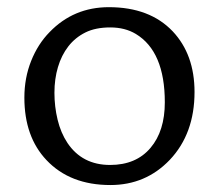

<svg xmlns="http://www.w3.org/2000/svg" viewBox="-20 -515 623 546"><path d="M49.3 -237.3Q49.3 -293.5 68.6 -341.8Q87.9 -390.1 121.1 -423.8Q189.5 -494.6 289.6 -494.6Q405.8 -494.6 471.2 -425.8Q533.2 -359.9 533.2 -253.4Q533.2 -134.8 462.9 -60.5Q394.5 11.2 293.9 11.2Q179.2 11.2 112.3 -59.6Q49.3 -126 49.3 -237.3ZM171.9 -108.4Q213.9 -45.9 293 -45.9Q367.2 -45.9 408.2 -94.7Q448.7 -142.6 448.7 -224.1Q448.7 -368.7 366.2 -418.5Q335.4 -437 293.5 -437Q251.5 -437 222.7 -422.6Q193.8 -408.2 174.3 -383.1Q154.8 -357.9 144.8 -324.2Q134.8 -290.5 134.8 -251.2Q134.8 -211.9 143.8 -174.6Q152.8 -137.2 171.9 -108.4Z"/></svg>

Font: Habibi
Style: Regular
Weight: 400
Designer: Magnus Gaarde
Foundry: Magnus Gaarde
Version: Version 1.001